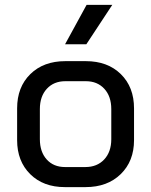

<svg xmlns="http://www.w3.org/2000/svg" viewBox="-20 -757 618 785"><path d="M50 -184V-314Q50 -401 104 -454Q158 -507 247 -507H331Q420 -507 474 -454Q528 -401 528 -314V-184Q528 -98 473.5 -45Q419 8 330 8H245Q157 8 103.5 -45Q50 -98 50 -184ZM329 -74Q377 -74 406 -105Q435 -136 435 -188V-311Q435 -363 406.5 -394Q378 -425 331 -425H247Q200 -425 171.5 -394Q143 -363 143 -311V-188Q143 -136 171 -105Q199 -74 246 -74ZM334 -737H439L333 -576H246Z"/></svg>

Font: Bai Jamjuree Medium
Style: Regular
Weight: 500
Version: Version 1.000; ttfautohint (v1.6)